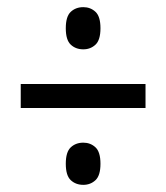

<svg xmlns="http://www.w3.org/2000/svg" viewBox="-20 -626 465 537"><path d="M213 -488Q192 -488 178 -501Q164 -514 164 -547Q164 -580 178 -593Q192 -606 213 -606Q233 -606 247 -593Q261 -580 261 -547Q261 -514 247 -501Q233 -488 213 -488ZM38 -324V-391H387V-324ZM213 -109Q192 -109 178 -122Q164 -135 164 -168Q164 -201 178 -214Q192 -227 213 -227Q233 -227 247 -214Q261 -201 261 -168Q261 -135 247 -122Q233 -109 213 -109Z"/></svg>

Font: Noto Serif Ethiopic ExtraCondensed
Style: Bold
Weight: 700
Width: 2
Designer: Monotype Design Team
Foundry: Monotype Imaging Inc.
Version: Version 2.102; ttfautohint (v1.8.4.7-5d5b)